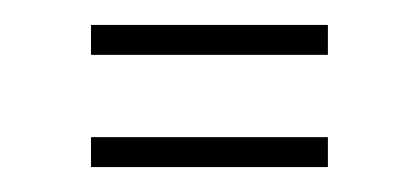

<svg xmlns="http://www.w3.org/2000/svg" viewBox="-20 -423 336 154"><path d="M53 -379V-403H243V-379ZM53 -289V-313H243V-289Z"/></svg>

Font: Foldit Thin
Style: Regular
Weight: 100
Designer: Sophia Tai
Foundry: Sophia Tai
Version: Version 1.003